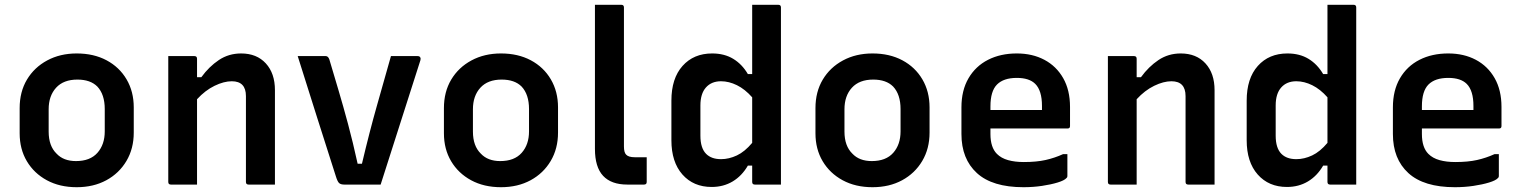

<svg xmlns="http://www.w3.org/2000/svg" viewBox="-20 -770 6360 801"><path d="M300 -547Q371 -547 424.5 -518.5Q478 -490 508 -439Q538 -388 538 -322V-217Q538 -150 507.5 -98.5Q477 -47 423.5 -18Q370 11 300 11Q229 11 175.5 -18Q122 -47 92 -97.5Q62 -148 62 -214V-319Q62 -387 92.5 -438Q123 -489 177 -518Q231 -547 300 -547ZM303 -438Q245 -438 214 -404Q183 -370 183 -314V-221Q183 -161 216 -129Q245 -98 297 -98Q356 -98 386.5 -132.5Q417 -167 417 -222V-315Q417 -376 386 -409Q357 -438 303 -438Z M802 0H693Q682 0 682 -11V-536H791Q802 -536 802 -525V-448H820Q852 -492 893 -519.5Q934 -547 986 -547Q1051 -547 1089 -505.5Q1127 -464 1127 -394V0H1017Q1006 0 1006 -11V-369Q1006 -431 947 -431Q914 -431 875 -412Q836 -393 802 -356Z M1339 -536Q1349 -536 1354 -522Q1373 -458 1392.5 -392.5Q1412 -327 1432 -252.5Q1452 -178 1472 -87H1490Q1522 -222 1552 -327.5Q1582 -433 1611 -536H1722Q1730 -536 1733 -531Q1736 -526 1734 -519Q1693 -389 1651 -259.5Q1609 -130 1568 0H1416Q1402 0 1395 -6Q1388 -12 1381 -35Q1344 -150 1303.5 -278Q1263 -406 1222 -536Z M2070 -547Q2141 -547 2194.5 -518.5Q2248 -490 2278 -439Q2308 -388 2308 -322V-217Q2308 -150 2277.5 -98.5Q2247 -47 2193.5 -18Q2140 11 2070 11Q1999 11 1945.5 -18Q1892 -47 1862 -97.5Q1832 -148 1832 -214V-319Q1832 -387 1862.5 -438Q1893 -489 1947 -518Q2001 -547 2070 -547ZM2073 -438Q2015 -438 1984 -404Q1953 -370 1953 -314V-221Q1953 -161 1986 -129Q2015 -98 2067 -98Q2126 -98 2156.5 -132.5Q2187 -167 2187 -222V-315Q2187 -376 2156 -409Q2127 -438 2073 -438Z M2678 -11Q2678 0 2667 0H2597Q2530 0 2496 -36.5Q2462 -73 2462 -149V-750H2572Q2583 -750 2583 -739V-159Q2583 -134 2592 -125Q2602 -114 2628 -114H2678Z M2951 -547Q3002 -547 3039 -524.5Q3076 -502 3100 -461H3118V-750H3227Q3238 -750 3238 -739V0H3129Q3118 0 3118 -11V-79H3100Q3075 -36 3036.5 -13Q2998 10 2949 10Q2873 10 2827 -42Q2781 -94 2781 -185V-350Q2781 -443 2827.5 -495Q2874 -547 2951 -547ZM2926 -128Q2948 -106 2988 -106Q3021 -106 3054 -121.5Q3087 -137 3118 -174V-364Q3088 -398 3054.5 -414.5Q3021 -431 2988 -431Q2948 -431 2925 -405Q2902 -379 2902 -330V-204Q2902 -152 2926 -128Z M3620 -547Q3691 -547 3744.5 -518.5Q3798 -490 3828 -439Q3858 -388 3858 -322V-217Q3858 -150 3827.5 -98.5Q3797 -47 3743.5 -18Q3690 11 3620 11Q3549 11 3495.5 -18Q3442 -47 3412 -97.5Q3382 -148 3382 -214V-319Q3382 -387 3412.5 -438Q3443 -489 3497 -518Q3551 -547 3620 -547ZM3623 -438Q3565 -438 3534 -404Q3503 -370 3503 -314V-221Q3503 -161 3536 -129Q3565 -98 3617 -98Q3676 -98 3706.5 -132.5Q3737 -167 3737 -222V-315Q3737 -376 3706 -409Q3677 -438 3623 -438Z M4222 -547Q4287 -547 4337 -520.5Q4387 -494 4415.5 -444Q4444 -394 4444 -324V-244Q4444 -234 4434 -234H4112V-211Q4112 -155 4139 -128Q4157 -110 4185.5 -102Q4214 -94 4251 -94Q4304 -94 4342 -102.5Q4380 -111 4415 -127H4433V-35Q4433 -30 4429 -27Q4420 -17 4392 -8.5Q4364 0 4327 5.5Q4290 11 4250 11Q4120 11 4055.5 -48Q3991 -107 3991 -211V-322Q3991 -393 4020.5 -443.5Q4050 -494 4102 -520.5Q4154 -547 4222 -547ZM4222 -445Q4167 -445 4139.5 -417.5Q4112 -390 4112 -326V-311H4327V-328Q4327 -392 4299 -420Q4274 -445 4222 -445Z M4722 0H4613Q4602 0 4602 -11V-536H4711Q4722 -536 4722 -525V-448H4740Q4772 -492 4813 -519.5Q4854 -547 4906 -547Q4971 -547 5009 -505.5Q5047 -464 5047 -394V0H4937Q4926 0 4926 -11V-369Q4926 -431 4867 -431Q4834 -431 4795 -412Q4756 -393 4722 -356Z M5351 -547Q5402 -547 5439 -524.5Q5476 -502 5500 -461H5518V-750H5627Q5638 -750 5638 -739V0H5529Q5518 0 5518 -11V-79H5500Q5475 -36 5436.5 -13Q5398 10 5349 10Q5273 10 5227 -42Q5181 -94 5181 -185V-350Q5181 -443 5227.5 -495Q5274 -547 5351 -547ZM5326 -128Q5348 -106 5388 -106Q5421 -106 5454 -121.5Q5487 -137 5518 -174V-364Q5488 -398 5454.5 -414.5Q5421 -431 5388 -431Q5348 -431 5325 -405Q5302 -379 5302 -330V-204Q5302 -152 5326 -128Z M6022 -547Q6087 -547 6137 -520.5Q6187 -494 6215.5 -444Q6244 -394 6244 -324V-244Q6244 -234 6234 -234H5912V-211Q5912 -155 5939 -128Q5957 -110 5985.5 -102Q6014 -94 6051 -94Q6104 -94 6142 -102.5Q6180 -111 6215 -127H6233V-35Q6233 -30 6229 -27Q6220 -17 6192 -8.5Q6164 0 6127 5.5Q6090 11 6050 11Q5920 11 5855.5 -48Q5791 -107 5791 -211V-322Q5791 -393 5820.5 -443.5Q5850 -494 5902 -520.5Q5954 -547 6022 -547ZM6022 -445Q5967 -445 5939.5 -417.5Q5912 -390 5912 -326V-311H6127V-328Q6127 -392 6099 -420Q6074 -445 6022 -445Z"/></svg>

Font: Recursive Sn Lnr St SmB
Style: Regular
Weight: 600
Version: Version 1.079;hotconv 1.0.112;makeotfexe 2.5.65598; ttfautoh